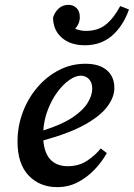

<svg xmlns="http://www.w3.org/2000/svg" viewBox="-20 -755 550 789"><path d="M312 -444Q290 -444 264.5 -426Q239 -408 216 -377Q193 -346 177 -305Q161 -264 158 -219Q234 -243 277.5 -272Q321 -301 340 -332Q359 -363 359 -390Q359 -416 345.5 -430Q332 -444 312 -444ZM215 14Q143 14 97.5 -34Q52 -82 52 -173Q52 -236 73.5 -293.5Q95 -351 133.5 -396Q172 -441 222.5 -467Q273 -493 331 -493Q388 -493 419 -466.5Q450 -440 450 -393Q450 -356 421 -317Q392 -278 328 -242.5Q264 -207 158 -178Q163 -123 189 -97.5Q215 -72 258 -72Q304 -72 338 -94.5Q372 -117 394 -145L419 -126Q399 -90 368.5 -58Q338 -26 299.5 -6Q261 14 215 14ZM329 -569Q269 -569 233.5 -600.5Q198 -632 198 -683Q205 -705 221 -720Q237 -735 262 -735Q281 -735 294.5 -722Q308 -709 308 -685Q308 -658 289 -637Q310 -628 333 -628Q383 -628 415.5 -654.5Q448 -681 474 -730L510 -716Q486 -648 440.5 -608.5Q395 -569 329 -569Z"/></svg>

Font: Source Serif Pro SemiBold
Style: Italic
Weight: 600
Italic angle: -12°
Designer: Frank Grießhammer
Foundry: Adobe Systems Incorporated
Version: Version 3.001;hotconv 1.0.111;makeotfexe 2.5.65597